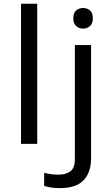

<svg xmlns="http://www.w3.org/2000/svg" viewBox="-20 -762 594 1017"><path d="M177.2 -742.2V0H91.3V-742.2ZM368.2 -665Q368.2 -693.8 383.5 -706.8Q398.9 -719.7 420.9 -719.7Q440.9 -719.7 456.3 -706.8Q471.7 -693.8 471.7 -665Q471.7 -637.2 456.3 -623.8Q440.9 -610.4 420.9 -610.4Q398.9 -610.4 383.5 -623.8Q368.2 -637.2 368.2 -665ZM297.9 234.4Q268.6 234.4 248.5 231Q228.5 227.5 213.9 222.7V153.3Q231 157.7 249.3 160.4Q267.6 163.1 290 163.1Q328.1 163.1 352.3 145.8Q376.5 128.4 376.5 81.1V-523.4H462.4V78.1Q462.4 151.4 422.6 192.9Q382.8 234.4 297.9 234.4Z"/></svg>

Font: Lunasima
Style: Regular
Weight: 400
Designer: The DocRepair Project, Monotype Design Team
Foundry: Google
Version: Version 2.009